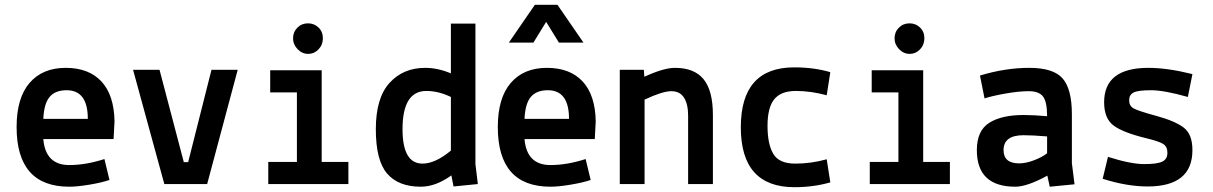

<svg xmlns="http://www.w3.org/2000/svg" viewBox="-20 -765 5040 798"><path d="M456 -261 452 -187H160Q169 -79 268 -79Q337 -79 414 -104L435 -17Q403 -6 352 2.5Q301 11 268 11Q49 11 49 -237Q49 -358 103 -420.5Q157 -483 253 -483Q349 -483 401.5 -426.5Q454 -370 456 -261ZM257 -390Q210 -390 186.5 -362.5Q163 -335 160 -271H345Q345 -390 257 -390Z M533 -475H643L744 -91H762L859 -475H968L841 0H663Z M1103 -381V-473H1317V-92H1428V0H1095V-92H1214V-381ZM1216 -650Q1234 -668 1260 -668Q1286 -668 1304 -650.5Q1322 -633 1322 -606Q1322 -579 1304 -560Q1286 -541 1261 -541Q1236 -541 1217 -560.5Q1198 -580 1198 -606Q1198 -632 1216 -650Z M1956 -667V-83L1966 0L1865 10L1856 -36Q1791 11 1729 11Q1636 11 1589 -43.5Q1542 -98 1542 -228Q1542 -358 1599 -420.5Q1656 -483 1747 -483Q1800 -483 1854 -460V-667ZM1736 -85Q1789 -85 1854 -139V-362Q1802 -387 1752 -387Q1653 -387 1653 -228Q1653 -85 1736 -85Z M2456 -261 2452 -187H2160Q2169 -79 2268 -79Q2337 -79 2414 -104L2435 -17Q2403 -6 2352 2.5Q2301 11 2268 11Q2049 11 2049 -237Q2049 -358 2103 -420.5Q2157 -483 2253 -483Q2349 -483 2401.5 -426.5Q2454 -370 2456 -261ZM2257 -390Q2210 -390 2186.5 -362.5Q2163 -335 2160 -271H2345Q2345 -390 2257 -390ZM2297 -745 2405 -588H2303L2250 -674L2197 -588H2095L2203 -745Z M2656 -475 2658 -446Q2739 -483 2785 -483Q2866 -483 2904.5 -435.5Q2943 -388 2943 -287V0H2840V-284Q2840 -332 2823 -359Q2806 -386 2770 -386Q2734 -386 2659 -351V0H2556V-475Z M3431 -465 3416 -369Q3350 -387 3288 -387Q3226 -387 3198 -352.5Q3170 -318 3170 -242Q3170 -166 3194 -125.5Q3218 -85 3285 -85Q3352 -85 3416 -103L3431 -7Q3361 13 3282 13Q3059 13 3059 -236Q3059 -485 3281 -485Q3364 -485 3431 -465Z M3603 -381V-473H3817V-92H3928V0H3595V-92H3714V-381ZM3716 -650Q3734 -668 3760 -668Q3786 -668 3804 -650.5Q3822 -633 3822 -606Q3822 -579 3804 -560Q3786 -541 3761 -541Q3736 -541 3717 -560.5Q3698 -580 3698 -606Q3698 -632 3716 -650Z M4216 -86Q4244 -86 4278 -99Q4312 -112 4332 -128V-198Q4272 -203 4234 -203Q4151 -203 4151 -141Q4151 -86 4216 -86ZM4200 11Q4040 11 4040 -141Q4040 -222 4091.5 -254.5Q4143 -287 4234 -287Q4277 -287 4332 -282Q4332 -342 4315 -364Q4298 -386 4256 -386Q4214 -386 4158 -376Q4102 -366 4072 -356L4053 -451Q4158 -483 4258 -483Q4358 -483 4396.5 -439Q4435 -395 4435 -290V-87L4446 1L4343 11L4333 -35Q4249 11 4200 11Z M4563 -22 4585 -113Q4680 -83 4736 -83Q4792 -83 4812 -94Q4832 -104 4832 -130Q4832 -156 4814 -167Q4796 -178 4746 -190Q4647 -214 4608 -243.5Q4569 -273 4569 -340Q4569 -483 4753 -483Q4832 -483 4936 -457L4917 -362Q4818 -390 4764 -390Q4710 -390 4691.5 -380.5Q4673 -371 4673 -348Q4673 -325 4691.5 -314.5Q4710 -304 4787 -283Q4864 -262 4900 -234.5Q4936 -207 4936 -141Q4936 10 4750 10Q4663 10 4563 -22Z"/></svg>

Font: TypoPRO Lekton
Style: Bold
Weight: 700
Monospace: yes
Designer: Paolo Mazzetti, Luciano Perondi, Raffaele Flato, Elena Papassissa, Emilio Macchia, Michela Povoleri, Tobias Seemiller, R
Version: Version 34.000